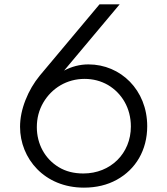

<svg xmlns="http://www.w3.org/2000/svg" viewBox="-20 -845 766 881"><path d="M365 16C421.5 16 472 4 515.5 -20C603 -68 655.5 -156 655.5 -266C655.5 -432 533.5 -549.5 386 -549.5C346 -549.5 308.5 -539.5 274 -521L529 -825H436.5L162 -497.5C135.5 -465 113.5 -428 97 -386C80.5 -344 72 -303 72 -263C72 -118 183.5 16 365 16ZM362.5 -49C319 -49 281.5 -58.5 249.5 -78C185.5 -116.5 149 -185 149 -261.5C149 -303 159 -340.5 178.5 -374C218 -441.5 287.5 -483 368 -483C407.5 -483 443 -473.5 475.5 -455C539.5 -417 580.5 -348.5 580.5 -264.5C580.5 -141 487.5 -49 362.5 -49Z"/></svg>

Font: Spartan
Style: Regular
Weight: 400
Designer: Matt Bailey, Mirko Velimirovic
Foundry: Matt Bailey
Version: Version 1.003